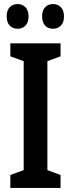

<svg xmlns="http://www.w3.org/2000/svg" viewBox="-20 -928 350 948"><path d="M279 0H31V-64L97 -88V-626L31 -650V-714H279V-650L214 -626V-88L279 -64ZM13 -847Q13 -877 28 -892.5Q43 -908 67 -908Q91 -908 106 -892Q121 -876 121 -847Q121 -818 106 -802Q91 -786 67 -786Q43 -786 28 -801.5Q13 -817 13 -847ZM188 -847Q188 -877 203 -892.5Q218 -908 242 -908Q266 -908 281 -892Q296 -876 296 -847Q296 -818 281 -802Q266 -786 242 -786Q217 -786 202.5 -802Q188 -818 188 -847Z"/></svg>

Font: Noto Sans ExtraCondensed SemiBold
Style: Regular
Weight: 600
Width: 2
Designer: Monotype Design Team
Foundry: Monotype Imaging Inc.
Version: Version 2.013; ttfautohint (v1.8.4.7-5d5b)